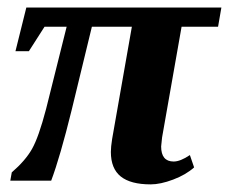

<svg xmlns="http://www.w3.org/2000/svg" viewBox="-20 -479 607 509"><path d="M379.4 9.8Q326.2 9.8 300 -11.2Q273.9 -32.2 273.9 -76.2Q273.9 -89.4 277.3 -110.8L329.6 -408.2H223.6L169.9 -187Q139.2 -62.5 115.7 0H7.3L11.2 -22Q47.4 -53.2 64.9 -84.2Q82.5 -115.2 102.1 -189.9L156.7 -408.2H98.1L56.6 -343.3H21L49.8 -459H566.9L558.1 -408.2H461.4L409.7 -114.7L407.2 -90.8Q407.2 -50.8 440.4 -50.8Q458 -50.8 483.4 -67.9L494.6 -35.2Q472.7 -15.6 439 -2.9Q405.3 9.8 379.4 9.8Z"/></svg>

Font: Tinos
Style: Bold Italic
Weight: 700
Italic angle: -16.333°
Designer: Steve Matteson
Foundry: Monotype Imaging Inc.
Version: Version 1.23